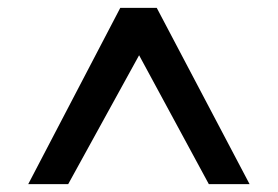

<svg xmlns="http://www.w3.org/2000/svg" viewBox="-20 -720 709 490"><path d="M335 -579 154 -250H52L287 -700H380L617 -250H513Z"/></svg>

Font: Albert Sans Medium
Style: Regular
Weight: 500
Designer: Andreas Rasmussen
Foundry: a.Foundry
Version: Version 1.025